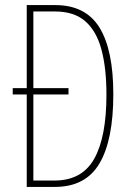

<svg xmlns="http://www.w3.org/2000/svg" viewBox="-20 -734 519 754"><path d="M197 -714Q316 -714 370.5 -626Q425 -538 425 -364Q425 -184 370.5 -92Q316 0 196 0H85V-363H30V-388H85V-714ZM195 -689H111V-388H249V-363H111V-25H194Q302 -25 350 -110.5Q398 -196 398 -362Q398 -466 378.5 -539Q359 -612 315 -650.5Q271 -689 195 -689Z"/></svg>

Font: Noto Sans Gurmukhi ExtraCondensed Thin
Style: Regular
Weight: 100
Width: 2
Designer: Jelle Bosma - Monotype Design Team
Foundry: Monotype Imaging Inc.
Version: Version 2.004; ttfautohint (v1.8.4.7-5d5b)